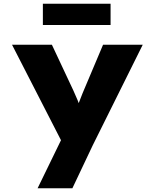

<svg xmlns="http://www.w3.org/2000/svg" viewBox="-20 -771 823 1021"><path d="M180 230 327 -72 322 9 44 -533H256L370 -290Q382 -264 393 -237.5Q404 -211 412 -182L377 -172Q386 -192 397.5 -220Q409 -248 419 -275L528 -533H739L473 2L365 230ZM208 -638V-751H568V-638Z"/></svg>

Font: Lexend Exa ExtraBold
Style: Regular
Weight: 800
Designer: Bonnie Shaver-Troup, Thomas Jockin
Foundry: Lexend
Version: Version 1.007